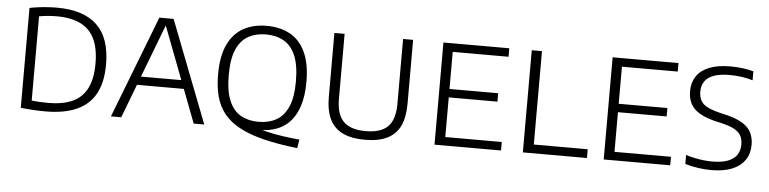

<svg xmlns="http://www.w3.org/2000/svg" viewBox="-44 -813 4461 1114"><g transform="rotate(5 2187.0 -256.0)"><path d="M236 4.5Q201 4.5 165 2.5Q129 0.5 90.5 -4V-585.5Q115 -590.5 142.2 -594Q169.5 -597.5 196.8 -599.2Q224 -601 250 -601Q404 -601 482.8 -526.5Q561.5 -452 561.5 -297Q561.5 -192.5 524.8 -126Q488 -59.5 415.5 -27.5Q343 4.5 236 4.5ZM247.5 -46Q332 -46 388 -71.8Q444 -97.5 472 -153Q500 -208.5 500 -297.5Q500 -385.5 472.8 -441.5Q445.5 -497.5 390.5 -524.2Q335.5 -551 252 -551Q226 -551 199 -548.5Q172 -546 150 -542V-51Q172.5 -48.5 196.5 -47.2Q220.5 -46 247.5 -46Z M616 0 846 -595H929L1159.5 0H1098L881.5 -567.5H892.5L676 0ZM731 -195.5 745.5 -245H1029L1043 -195.5Z M1708.5 89.5Q1594 76.5 1510.2 55.5Q1426.5 34.5 1369.5 3.8Q1312.5 -27 1278.2 -69.8Q1244 -112.5 1229 -168.8Q1214 -225 1214 -296.5Q1214 -404.5 1246.5 -472Q1279 -539.5 1336.8 -570.8Q1394.5 -602 1471.5 -602Q1548.5 -602 1606.5 -570.8Q1664.5 -539.5 1696.5 -472Q1728.5 -404.5 1728.5 -297Q1728.5 -216.5 1709.2 -156.8Q1690 -97 1652.2 -59.2Q1614.5 -21.5 1559.2 -6.5Q1504 8.5 1432 -0.5L1442.5 -17Q1480.5 -1 1526.5 10Q1572.5 21 1621.5 28Q1670.5 35 1717 39ZM1471.5 -43Q1530.5 -43 1574.5 -67.5Q1618.5 -92 1643 -147.2Q1667.5 -202.5 1667.5 -295.5Q1667.5 -390.5 1643 -446.8Q1618.5 -503 1574.2 -527.5Q1530 -552 1471.5 -552Q1412.5 -552 1368.5 -527.5Q1324.5 -503 1300.2 -447.8Q1276 -392.5 1276 -299.5Q1276 -204.5 1300.2 -148.2Q1324.5 -92 1368.5 -67.5Q1412.5 -43 1471.5 -43Z M2095.5 7Q2016.5 7 1965.5 -17.8Q1914.5 -42.5 1890 -93.2Q1865.5 -144 1865.5 -223.5V-595H1925V-217Q1925 -126.5 1966 -85Q2007 -43.5 2095.5 -43.5Q2184.5 -43.5 2225 -85Q2265.5 -126.5 2265.5 -217V-595H2324V-223.5Q2324 -144 2299.8 -93.2Q2275.5 -42.5 2224.8 -17.8Q2174 7 2095.5 7Z M2500.5 0V-595H2884V-545.5H2559V-49.5H2888V0ZM2538.5 -280.5V-329.5H2842.5V-280.5Z M3015 0V-595H3074.5V-51H3388.5V0Z M3486 0V-595H3869.5V-545.5H3544.5V-49.5H3873.5V0ZM3524 -280.5V-329.5H3828V-280.5Z M4112.5 7Q4076 7 4035.8 1.2Q3995.5 -4.5 3960 -15.5V-67.5Q3986.5 -59.5 4013 -54Q4039.5 -48.5 4065 -45.8Q4090.5 -43 4113 -43Q4168 -43 4203.8 -56.2Q4239.5 -69.5 4256.8 -94.8Q4274 -120 4274 -156.5Q4274 -187 4262.2 -208Q4250.5 -229 4222.8 -244Q4195 -259 4146 -270L4118 -276.5Q4029.5 -297 3990 -335.2Q3950.5 -373.5 3950.5 -439.5Q3950.5 -488.5 3974.5 -525Q3998.5 -561.5 4047.5 -581.8Q4096.5 -602 4171.5 -602Q4206 -602 4241.5 -597.8Q4277 -593.5 4306.5 -585V-533Q4273 -543 4239.2 -547.5Q4205.5 -552 4171.5 -552Q4115.5 -552 4079.8 -539Q4044 -526 4027 -501.2Q4010 -476.5 4010 -442.5Q4010 -395.5 4036.8 -370.2Q4063.5 -345 4135.5 -328L4163.5 -321.5Q4224.5 -307.5 4261.8 -286.2Q4299 -265 4316.2 -233.8Q4333.5 -202.5 4333.5 -159.5Q4333.5 -108 4308.2 -70.8Q4283 -33.5 4234 -13.2Q4185 7 4112.5 7Z"/></g></svg>

Font: Encode Sans SC Condensed Thin Light
Style: Regular
Weight: 300
Version: Version 3.002